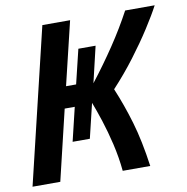

<svg xmlns="http://www.w3.org/2000/svg" viewBox="-103 -769 825 845"><g transform="rotate(-10 309.0 -346.5)"><path d="M-25 0 141 -693H265L197 -410H242L279 -563H356L318 -402Q374 -474 423 -547Q472 -620 511 -693H643Q622 -653 586 -597Q550 -541 503.5 -479.5Q457 -418 403 -360Q435 -284 460 -199.5Q485 -115 501 0H378Q372 -62 358 -121.5Q344 -181 327.5 -231.5Q311 -282 297 -318L260 -164H183L219 -314H174L99 0Z"/></g></svg>

Font: Ubuntu Sans Mono
Style: Italic
Weight: 400
Italic angle: -13.5°
Monospace: yes
Designer: Dalton Maag Ltd
Foundry: Dalton Maag Ltd
Version: Version 1.006